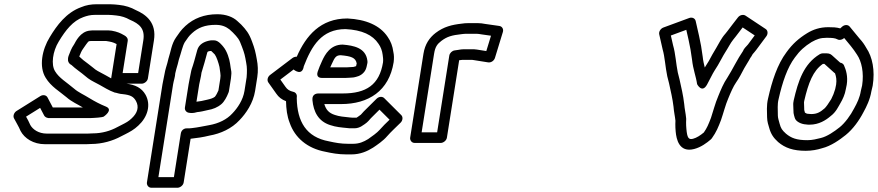

<svg xmlns="http://www.w3.org/2000/svg" viewBox="-20 -662 4133 904"><path d="M575.8 -268H647.4C658.2 -268 674 -277.9 676.4 -293L704.8 -472C717.8 -554.5 669.2 -592.9 618.9 -614.7C597.3 -626.9 570.1 -635.9 540.7 -638.9L521 -640.9C513.6 -641.6 506.2 -642 498.7 -642H435.7C409.8 -642 385.6 -638.3 361.8 -628.1C292 -602.9 247.5 -542.3 214.4 -487.3C178.4 -429.3 162 -348.4 195.1 -295.7C220.3 -253.8 262 -230.7 293.2 -204.1C317.3 -182.7 346.1 -170.8 370.1 -156H228.6L203.8 -203.1C197.8 -214.6 182.3 -217.3 169.9 -209.5L57.9 -139.5C47.2 -132.9 39.8 -117.1 45.8 -105.2C56.6 -83.9 68.2 -66.3 75.8 -47.7C76 -47.2 76.3 -46.4 76.6 -45.9C95.3 -10.4 136.9 17 192.3 17H385.3C393.1 17 401 16.7 409.5 16C461 15.8 510.7 1.4 550.7 -20.4L569.9 -30.1C590.2 -40.5 611.1 -51.3 631.8 -71.2C674 -110.3 692.1 -166.8 665.5 -215.5C646.7 -249 615.6 -262.9 575.8 -268ZM529 -454.5 503.4 -293 503.4 -293C494.7 -297.9 487.1 -302.3 478.2 -307.2C461.3 -317.1 441 -326 429.2 -334.6L417.4 -344.1C409.2 -351.2 381.2 -371.8 372.3 -378.8C365.7 -385.2 357.2 -391.5 353.2 -395.9C359.1 -410.9 364.2 -422.8 369.9 -430.6C379 -443.1 392.2 -464.5 398.9 -468C401.1 -468.1 407.7 -469 408.3 -469H479.3C501.4 -465.4 511.8 -463.9 529 -454.5ZM393.2 -33H200.2C161.7 -33 134.2 -52.7 122.8 -73.3C116.8 -87.9 109.1 -101.4 102.7 -112.8L169 -154.1L188 -117.9C190.9 -112.4 198.3 -108.2 201.7 -107.6C209 -105.7 207.7 -106 211.8 -106H404.8C411.2 -106 418.2 -106.4 424.3 -107C431.7 -107.1 435.1 -107.4 441.2 -108.2L457.6 -110.2C461.9 -110.7 463.5 -111.7 467.9 -112.7C467.9 -112.7 516.7 -145.1 478.2 -160.4C451.4 -171.1 424.3 -185.6 402.8 -198.8C375.5 -215.9 348 -227.7 329.8 -243.9C293.2 -275 258.2 -294.7 239.4 -326.3C219.6 -357.2 227.8 -420.1 256.7 -466.7C289 -520.3 323.4 -564.1 372.9 -581.6C389.3 -587.4 404.5 -592 427.8 -592H490.8C496.6 -592 502.4 -591.7 508.1 -591.1L527.8 -589.1C551.1 -586.8 573.1 -579.5 589.5 -569.9C590.2 -569.5 591.2 -569 591.8 -568.8C636.1 -549.9 663.6 -527.5 654.8 -472L630.4 -318H557.4L581.3 -469C583.4 -482.1 574.5 -490.5 565.6 -495.4L550.9 -503.4C538.6 -510.1 510.4 -519 489.2 -519H416.2C412.3 -519 407 -518.4 404 -518C357.5 -514.1 335.7 -464.7 329.5 -454.1C314.9 -433.2 310.1 -416.6 303 -399.1C302.2 -397.1 301.5 -394.6 301.2 -393L300.3 -387C298.3 -374.6 303.5 -362.2 316.4 -356.1C334.1 -338.7 363.8 -319.4 381.2 -304L394.3 -293.4C412.6 -279.8 433 -271.8 448.1 -262.8C467.9 -252 492.5 -235.9 519.9 -226.3C522.1 -225.5 524.9 -225.1 526.9 -225C530.2 -224.4 543.9 -219.5 556.2 -219C593.6 -215.1 608.2 -207.8 620.2 -186.5C635.6 -158.3 627.4 -130.1 600 -104.8C585.1 -90.4 573.7 -84.7 552.6 -73.9L532.6 -63.7C500.8 -46.2 460.9 -34 416.4 -34C408.5 -34 400.4 -33 393.2 -33Z M868 -265 850.7 -156C848.4 -141.7 859.6 -131.9 870.2 -131C891.4 -127.4 902.8 -133.3 908.6 -134.2C916.4 -135.1 923.4 -135.8 931.4 -137.6L957.6 -143.5C982.7 -147.7 1004.4 -156.3 1023 -172.3C1036.3 -183.8 1048.2 -206.5 1054.3 -222.3C1056.5 -227.2 1057.3 -229.2 1058.1 -234L1067.4 -293C1068.2 -298.2 1068.3 -305.2 1068.8 -308C1070.5 -318.6 1069 -330.1 1066 -343.5L1063.3 -362.2C1060.3 -383.4 1049.6 -420.4 1031.6 -441.7C1027 -447.1 1008.7 -472 988.8 -472H974.8C973.4 -472 971.6 -471.8 970.6 -471.7C940.8 -466.8 916.3 -453.1 908.7 -426.1C903.6 -408.1 898.9 -391.5 894.4 -374L888.2 -353.5C885.7 -345.1 881 -334.7 878.5 -319C876.9 -308.5 871.3 -285.7 868 -265ZM928.7 -319.8C929.4 -323.5 933.3 -333.1 936.9 -347.2L943.1 -368C947.8 -386 950.9 -397.3 956.1 -415.5C956.9 -416.7 957.5 -417.6 958.9 -419.4C962.5 -420.1 965.5 -421.3 969.1 -422H974.4C978.3 -419 983.6 -412.9 991.3 -405.5C999.5 -394.7 1009 -365.9 1013.3 -347L1016 -327.8C1016.8 -322.2 1018 -315.6 1018.4 -305.4C1017.9 -301.6 1017.6 -298.8 1017.2 -291.6L1008.4 -236C1003.3 -224.6 998.2 -214.3 991.8 -206.5C983.5 -200 972.1 -196.2 954.8 -192.4L928.5 -186.5C922.4 -185.4 916.1 -184.5 909.8 -183.8C907 -183.4 907.5 -183.4 905 -183L918 -265C920.2 -279.3 926.6 -299.5 928.7 -319.8ZM805.2 -316.8C807.7 -330.2 812.8 -344.9 817 -360.5L822.2 -381.7C833.6 -415.5 839 -444.1 849.8 -463C865.3 -484.9 867.7 -490.7 884.3 -505.9C911.8 -530.9 944 -545 995.3 -545C1025.2 -545 1043.6 -536.4 1060.1 -523.9L1076.4 -508.9C1099.9 -484.3 1106 -478.5 1119 -442.3C1131.5 -409.7 1133.3 -400.3 1139.3 -365.8C1143.5 -344.9 1143.3 -324.3 1141.2 -298L1131.1 -234C1124.4 -191.6 1098.8 -153.4 1073.5 -127.4C1048.5 -99.9 1010 -80.5 964.2 -72.6C938.2 -68.2 913.8 -62.1 883.2 -58.8C874.3 -57.6 868.2 -57.4 862.3 -57.9C851.6 -58.8 834.4 -53.2 831.2 -33L798.8 172H725.8L795 -265C797.5 -281.1 804.8 -301.2 805.2 -316.8ZM745 -265 671.8 197C670.1 207.7 677.7 222 692.8 222H815.8C826.6 222 842.4 212.1 844.8 197L877.4 -8.7C908.5 -12.3 934.7 -15.7 966.2 -23.6C1018.8 -32.8 1071.1 -56.5 1108 -96.6C1138 -127.5 1172 -176.5 1181.1 -234L1191.4 -299C1196 -328.5 1194.2 -356.8 1189.2 -382.2C1183.4 -415 1179.4 -432.9 1166.9 -465.7C1152.7 -505.1 1138.4 -522.3 1115.3 -546.6C1115.1 -546.8 1114.7 -547.2 1114.3 -547.5L1096.9 -563.5C1076.6 -582.1 1043.8 -595 1003.2 -595C941.7 -595 892.5 -575.7 853.3 -540.1C830.8 -519.6 821.6 -503.6 809.1 -486.1C787.3 -455.5 783.5 -417 774.1 -389.5C773.9 -389 773.6 -388 773.4 -387.3L768 -365.5C764.7 -353.2 757.9 -333.8 754.9 -315C752.5 -299.7 747.6 -281.6 745 -265Z M1646.2 -297.7C1656.7 -300.3 1678.4 -302.9 1694.7 -323.2C1700.7 -330.7 1704.1 -339.2 1706.2 -348.2C1707.8 -353.7 1708.9 -359.4 1710 -366C1710.6 -369.7 1710.1 -373.8 1709.7 -376.9C1702.1 -437.1 1644.4 -447.7 1594.7 -451.9C1594 -452 1593.1 -452 1592.6 -452C1536 -452 1510.4 -405.9 1496.5 -375.3C1487.4 -356.1 1481.8 -341.2 1475.9 -324.9C1473.6 -318.2 1467.7 -295 1495.7 -295H1605.7C1618.6 -295 1633.5 -297 1640 -297C1642 -297 1644.6 -297.4 1646.2 -297.7ZM1644.7 -346.9C1635.4 -346.7 1619.8 -345 1613.6 -345H1534.9C1536.7 -349.3 1539.1 -354.5 1542 -360.7C1556.3 -392.3 1562.2 -401.4 1583.7 -402C1633.3 -397.6 1654.6 -390.5 1659.5 -363.3C1658.1 -355.6 1657.5 -355.7 1656.5 -350.5C1654.4 -349.6 1651.6 -348.7 1644.7 -346.9ZM1377.2 -394.9C1371.7 -395.4 1363.5 -393.6 1357.3 -389L1251.6 -309C1239.7 -299.9 1236.2 -283.9 1243.5 -273.6L1281 -220.8C1292 -204.6 1306.2 -193.3 1326.7 -185.5C1327.6 -149.3 1331.3 -115.5 1344.1 -83.3C1368.1 -14.2 1426.4 36.7 1511.9 52.5C1541 59 1572.7 65 1610.7 65H1634.7C1675.8 65 1709.3 50.3 1736.4 33.2C1755.4 20.5 1784.8 0.6 1802.7 -20.7C1821.2 -41.8 1843.9 -62.4 1866.5 -84.8C1875.9 -94.2 1878.6 -110.7 1869.3 -120L1789 -200C1779.9 -209 1763.6 -207.5 1753.2 -197.2L1705.8 -150.2C1697.1 -141.7 1689.8 -134.8 1679.3 -122.4C1673.9 -118.3 1664.1 -111 1659 -108C1659 -108 1658.5 -108 1658.1 -108H1639.1C1635.3 -108 1632.8 -108.2 1628.2 -108.8C1599.2 -111.8 1577.3 -113.6 1556.7 -120.8C1528.3 -129.8 1515 -145.4 1507 -172H1586.2C1714.7 -172 1812 -233.5 1833.5 -369.5C1835.6 -387.4 1835.5 -402.4 1831.9 -418C1828.6 -443.9 1819.9 -467.8 1805.4 -488.2C1769.2 -542.7 1702.4 -570.8 1616.3 -575C1616 -575 1615.4 -575 1615.1 -575C1489.5 -575 1420.7 -494.5 1377.2 -394.9ZM1606.6 -525C1684.5 -521.1 1734.9 -497.4 1762.1 -455.8C1772.5 -441.5 1779.5 -423.1 1781.8 -403.4C1782.9 -393.8 1785 -383.3 1783.4 -368.5C1766.3 -263.1 1704.9 -222 1594.2 -222H1480.2C1476.6 -222 1448.1 -222.6 1451 -190.9C1456 -135.8 1478.8 -91 1534.1 -73.2C1562 -63.5 1588.1 -61.8 1614.3 -59.2C1621.3 -58.2 1625.3 -58 1631.2 -58H1650.2C1662.5 -58 1675.1 -63.3 1681.5 -67.2C1686.5 -70.2 1706.7 -82.9 1714.4 -92.1C1722.4 -101.9 1729.1 -108.3 1738.7 -117.8L1766.8 -145.7L1814.2 -98.4C1796.8 -81.6 1782.5 -67.9 1766.3 -49.4C1757.4 -38.7 1729.5 -18 1713.5 -7.3C1692.5 5.8 1671 15 1642.6 15H1618.6C1585.2 15 1559.5 10.2 1529.2 3.5C1421.4 -16.1 1379.2 -89.8 1377.2 -199.6C1377.1 -202 1377.2 -203.2 1377.5 -205C1379.3 -216.8 1372.2 -227 1361.8 -229.4C1343.1 -233.7 1332.8 -240.5 1324.1 -253.2L1299.9 -287.4L1362.8 -335.1L1364.2 -333.3C1364.2 -333.3 1402.8 -301.6 1410.4 -350C1447.6 -445.8 1493.7 -524.5 1606.6 -525Z M2038.2 -39H1965.2L2023.8 -409C2029.1 -442.5 2039.3 -454.8 2057.8 -469.2C2085.1 -489.9 2107.2 -496.1 2153.1 -501.2C2160.3 -501.9 2167.6 -503 2174.7 -503H2223.7C2231 -503 2238.8 -501.4 2246.7 -500.2L2291.8 -493.8L2269.7 -421.6L2224.9 -428.7C2220.6 -429.4 2216.7 -430 2212.1 -430H2163.1C2151 -430 2142.1 -427.6 2135.3 -426.8L2120.7 -424.7C2108.2 -423 2097.3 -412 2095.4 -400ZM2055.3 11C2066 11 2081.8 1.1 2084.2 -14L2141.9 -378.4C2146.5 -379.1 2153 -380 2155.2 -380H2204.1C2204.1 -380 2206 -379.9 2209.1 -379.3L2278.5 -368.3C2292 -366.2 2306.3 -376 2310.4 -389.4L2347.7 -511.4C2351.9 -525.1 2344.1 -537.9 2331 -539.8L2262.4 -549.6C2253.8 -551.5 2241.6 -553 2231.6 -553H2182.6C2173.3 -553 2165.1 -552.4 2154.8 -550.8C2107.4 -545.5 2069.7 -536.4 2030.8 -506.8C2002.1 -484.5 1981 -454.5 1973.8 -409L1911.2 -14C1909.5 -3.3 1917.1 11 1932.3 11Z M3138.6 -494.8 3211.3 -521.6 3221.9 -475C3229.1 -443.3 3233.6 -416.8 3238.3 -381.4C3243.5 -333.5 3256.8 -303.6 3262.2 -265.8C3262.2 -265.8 3284.9 -220.5 3309 -263.7C3321.8 -286.7 3334.8 -314.9 3343.5 -328.2L3359.9 -354.5C3371.2 -372.8 3384.2 -399.8 3394.1 -414.8C3408.9 -437.4 3419.3 -459.5 3431.7 -474.6C3435.6 -479.1 3438.8 -483.2 3444.2 -490.3C3454.8 -504.7 3466 -519.1 3476.7 -532.8L3533.4 -495.3L3501.6 -452.4C3491.8 -440.9 3482.6 -433.9 3478.1 -421.4C3464.5 -401 3455 -385.5 3440.6 -359.1C3427.2 -334.6 3417.8 -317.3 3404.6 -296.3C3386.8 -270.6 3373.5 -238.2 3362.2 -210.4C3347 -175.5 3336.8 -134 3327.5 -107.1C3315.4 -75.4 3308.9 -59.7 3293.9 -38.3C3277.9 -24.8 3259.9 -13 3242.9 -8.6C3221.3 -3.1 3215.5 -14.4 3211.8 -54.3C3210.6 -65.2 3210.4 -75.9 3210.3 -85.6L3210.8 -101.1C3210.9 -102.1 3210.8 -103.4 3210.7 -104.1C3208.3 -130.5 3203.3 -148.6 3201.5 -172.2C3196.8 -213.7 3187.8 -250.1 3179.7 -287.2L3171.2 -321.1C3163.2 -359.4 3160.7 -409.1 3149.1 -448.7ZM3103.2 -532.3C3091 -527.8 3080.8 -513.3 3083.9 -500L3099.8 -430C3099.9 -429.7 3100 -429.1 3100.1 -428.7C3110.1 -395 3112.5 -346.8 3121.7 -302.9L3130.3 -268.9C3138.1 -232.8 3146.7 -197.2 3151.1 -159.9C3153.2 -133.7 3158 -115 3160.2 -93.4L3159.7 -78.4C3159.8 -66.5 3159.9 -54.8 3161.4 -41.7C3164.5 -8.4 3176.7 58.1 3248.2 39.6C3280.8 31.2 3307.8 10.8 3326.5 -5.3C3328 -6.6 3330.1 -8.8 3331.5 -10.7C3352.8 -40.2 3362.5 -64.6 3374.8 -96.9C3386.1 -129.3 3396.2 -169.7 3408.5 -197.6C3420.2 -226.4 3433.2 -256 3445.2 -273C3461.8 -296.6 3470.9 -316.4 3484.3 -341C3493.3 -357.5 3502.4 -369.5 3512.9 -389.5C3515.6 -393.7 3518.7 -396.5 3523.9 -407.1C3527.6 -411.4 3534.9 -419.3 3540.1 -426.4L3588.4 -491.4C3596.1 -501.7 3596.2 -518.1 3585.1 -525.4L3490.1 -588.4C3480.5 -594.8 3463.8 -592.2 3454.5 -580C3438.5 -559.1 3421.4 -537.7 3405.1 -515.7C3400.7 -509.8 3396.8 -505.1 3395.8 -504C3376.1 -482.3 3365 -457.4 3352.5 -436.7C3341.2 -419.2 3327.1 -392.8 3317.3 -374.7L3301.9 -349.9C3301 -348.4 3300.2 -347.3 3298.3 -344.1C3294.2 -360.5 3290.5 -376.2 3288.6 -394.7C3283.6 -432.4 3279 -459.6 3271.4 -493L3255.5 -563C3252.6 -575.9 3238.7 -582.2 3225.3 -577.3Z M3966.7 -263C3972.8 -301.8 3963.8 -332 3953.6 -354.9C3950.4 -362.3 3941.5 -366.4 3936 -366.9L3896.2 -402.7C3886.5 -411.3 3876.5 -411 3860.1 -411H3854.1C3849.1 -411 3843.2 -409 3839.6 -406.8C3764.1 -361.3 3738 -280.5 3717.1 -189.8C3717 -189.2 3716.8 -188.4 3716.8 -188L3715 -177C3714.7 -175 3714.7 -172.5 3714.8 -170.9C3715.8 -159.9 3714.9 -145.8 3716.3 -129.9C3717 -122.1 3720 -115.5 3721.8 -107.7C3726.4 -88.9 3753.7 -77 3775.3 -76.1C3782.5 -74.9 3785.3 -75 3791.9 -75C3836 -75 3868.5 -96.2 3890.7 -115.2C3916.6 -134.4 3927.8 -161.2 3936.7 -175.8C3947.6 -193.9 3958.5 -217.9 3962.2 -241C3963.2 -247.3 3965.4 -255.2 3966.7 -263ZM3786 -126C3780.2 -126 3774.3 -128.2 3769.9 -131.7C3768.9 -135.6 3768.1 -138.6 3766.6 -144C3766 -153.2 3766.5 -165.5 3765.5 -180L3766.6 -187.1C3786.3 -272.2 3808.3 -329.4 3854.2 -361C3855.3 -361 3858.5 -361.1 3861.4 -361.3L3908.1 -319.3C3908.1 -319.3 3909.6 -318 3911.6 -316.8C3916.7 -302.1 3920 -286.3 3916.8 -264C3915.5 -258.4 3913.6 -249.8 3912.4 -242.6C3907.3 -224.9 3901.6 -210.5 3893.7 -195.3C3881.9 -175.6 3868.5 -157 3862.3 -151.7C3843.3 -135.3 3828.1 -125 3799.8 -125C3792 -125 3791.9 -126 3786 -126ZM3954.8 -483 3985.7 -445.5C3999.6 -428.7 4003.1 -422.1 4015 -404.8C4036.9 -373.1 4048.3 -319.3 4039.2 -259.9L4033.3 -234.9C4033.1 -234.3 4033 -233.5 4032.9 -233C4028.3 -203.6 4015.9 -177.4 4001.6 -151.8C3984.6 -118.4 3958.1 -82.9 3934.1 -63.4C3907.4 -42 3874 -19.3 3844.9 -12.3C3825.4 -7.6 3805.6 -2 3781.3 -2C3730.4 -2 3705.1 -12.1 3680.4 -32.8C3661.5 -50.1 3656.9 -57.2 3650.6 -79.9C3646.4 -95.4 3642.7 -106.4 3642.4 -117.9C3642.7 -147.9 3639.2 -168.9 3646 -196C3663.5 -273.9 3687.1 -344.6 3722.6 -391.4C3745.9 -423.7 3768.5 -443.8 3801.1 -464C3826.3 -477.9 3842.5 -484 3871.7 -484C3897.2 -484 3911.4 -483.1 3923.3 -476.6C3933.5 -471.1 3946.2 -475.3 3954.8 -483ZM3936.1 -528.3C3918.4 -533.7 3898.9 -534 3879.6 -534C3841.3 -534 3808.5 -523.3 3780 -505.6C3741 -481.6 3711.6 -455.5 3683.4 -416.6C3639.5 -358.3 3614.5 -279 3596.7 -200C3587.5 -162.9 3592.1 -133.6 3591.7 -110.1C3592.1 -87.6 3598 -73.2 3601.6 -60.1C3609.6 -31.1 3621.7 -13 3643.7 6.8C3676.3 34.6 3715 48 3773.4 48C3801.7 48 3827.5 43.2 3850.3 36C3893.2 25.4 3933.4 -3.6 3962.2 -26.6C3996.4 -54.4 4025.3 -94.7 4045.7 -134.2C4060 -160 4076.4 -193.5 4082.7 -232L4088.6 -257.1C4088.8 -257.5 4088.9 -258.4 4089 -259C4100.3 -330.2 4087.8 -393.8 4058.8 -436.4C4049.4 -452.8 4041.9 -464.2 4026.6 -480.9L3980.8 -536.5C3971.9 -547.4 3955.4 -545.8 3944.8 -536.2Z"/></svg>

Font: Tape
Style: Regular
Weight: 500
Foundry: Cannot Into Space Fonts
Version: Version 0.97